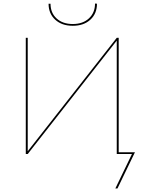

<svg xmlns="http://www.w3.org/2000/svg" viewBox="-20 -872 833 1087"><path d="M255 -851H266Q266 -799 300.5 -767.5Q335 -736 392 -736Q449 -736 483.5 -768Q518 -800 518 -852L529 -851Q529 -795 491.5 -760.5Q454 -726 392 -726Q330 -726 292.5 -760.5Q255 -795 255 -851ZM645 195H633L727 0H641V-642L137 0H126V-658H137V-16L641 -658H652V-10H744Z"/></svg>

Font: Ysabeau SC Hairline
Style: Regular
Weight: 100
Designer: Christian Thalmann (Catharsis Fonts)
Version: Version 0.003